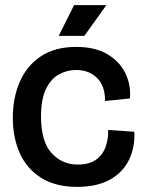

<svg xmlns="http://www.w3.org/2000/svg" viewBox="-20 -716 564 749"><path d="M281 13Q197 13 141 -22Q85 -57 57.5 -118Q30 -179 30 -257Q30 -334 57 -396.5Q84 -459 139 -496Q194 -533 277 -533Q351 -533 399 -504.5Q447 -476 469 -430.5Q491 -385 487 -332L390 -322Q390 -381 358.5 -412Q327 -443 277 -443Q241 -443 209.5 -425.5Q178 -408 159 -368Q140 -328 140 -262Q140 -164 181 -119Q222 -74 284 -74Q328 -74 354.5 -93Q381 -112 392 -143Q403 -174 402 -209L504 -202Q507 -141 483 -92Q459 -43 408.5 -15Q358 13 281 13ZM309 -576H209L269 -696H395Z"/></svg>

Font: Bricolage Grotesque 48pt Medium
Style: Regular
Weight: 500
Designer: Mathieu Triay
Foundry: Atelier Triay
Version: Version 1.000; ttfautohint (v1.8.4.7-5d5b);gftools[0.9.32]